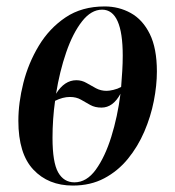

<svg xmlns="http://www.w3.org/2000/svg" viewBox="-20 -566 543 596"><path d="M206 10Q130 10 83.5 -39.5Q37 -89 37 -191Q37 -247 52.5 -308.5Q68 -370 100.5 -424Q133 -478 183.5 -512Q234 -546 305 -546Q349 -546 386 -525.5Q423 -505 445 -460.5Q467 -416 467 -344Q467 -301 457.5 -252.5Q448 -204 428 -157.5Q408 -111 377 -73Q346 -35 303.5 -12.5Q261 10 206 10ZM311 -284Q319 -284 332 -287Q345 -290 356 -296Q358 -321 359.5 -345.5Q361 -370 361 -393Q361 -536 297 -536Q263 -536 234.5 -499.5Q206 -463 185.5 -403.5Q165 -344 154 -275Q180 -317 217 -317Q234 -317 248.5 -308.5Q263 -300 278 -292Q293 -284 311 -284ZM211 0Q249 0 277.5 -39.5Q306 -79 325.5 -141.5Q345 -204 354 -275Q331 -232 295 -232Q275 -232 260.5 -240Q246 -248 231.5 -256.5Q217 -265 197 -265Q175 -265 151 -253Q147 -225 145 -196Q143 -167 143 -138Q143 -62 160.5 -31Q178 0 211 0Z"/></svg>

Font: Noto Serif Display ExtraCondensed SemiBold
Style: Italic
Weight: 600
Width: 2
Italic angle: -12°
Designer: Monotype Design Team
Foundry: Monotype Imaging Inc.
Version: Version 2.009